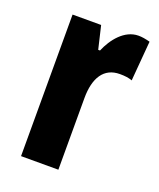

<svg xmlns="http://www.w3.org/2000/svg" viewBox="-111 -630 581 701"><g transform="rotate(20 180.0 -280.0)"><path d="M307 -560C253 -560 213 -509 193 -461H186L165 -550H54V0H199V-278C199 -357 229 -405 291 -405C311 -405 326 -403 339 -398L352 -553C333 -558 320 -560 307 -560Z"/></g></svg>

Font: Noto Sans Georgian ExtraCondensed ExtraBold
Style: Regular
Weight: 800
Width: 2
Designer: Monotype Design Team, Akaki Razmadze
Foundry: Google LLC
Version: Version 2.005